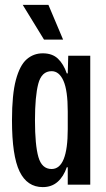

<svg xmlns="http://www.w3.org/2000/svg" viewBox="-20 -755 435 785"><path d="M155 10Q91 10 60 -54Q29 -118 29 -263Q29 -369 45 -428.5Q61 -488 89 -512.5Q117 -537 155 -537Q194 -537 217 -515Q240 -493 253 -455H257L259 -527H349V0H257V-71H253Q240 -33 215.5 -11.5Q191 10 155 10ZM191 -64Q257 -64 257 -227V-299Q257 -385 239.5 -424.5Q222 -464 191 -464Q150 -464 136.5 -412.5Q123 -361 123 -263Q123 -162 137 -113Q151 -64 191 -64ZM160 -593 73 -735H178L238 -593Z"/></svg>

Font: Mona Sans Condensed Medium
Style: Regular
Weight: 500
Width: 3
Designer: Deni Anggara
Foundry: GitHub
Version: Version 1.001; ttfautohint (v1.8.4.7-5d5b);gftools[0.9.31]